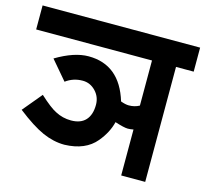

<svg xmlns="http://www.w3.org/2000/svg" viewBox="-106 -742 933 871"><g transform="rotate(15 360.0 -306.5)"><path d="M249 -162.1Q294.4 -162.1 317.6 -187.5Q340.8 -212.9 340.8 -259.8Q340.8 -297.4 315.4 -323.7Q290 -350.1 254.9 -350.1Q210.4 -350.1 175.8 -324.2L100.1 -413.1Q185.1 -463.9 252 -463.9Q398.4 -463.9 446.8 -304.2Q469.2 -295.9 484.9 -295.9Q512.2 -295.9 534.2 -308.1V-520H-9.8V-632.8H730V-520H647V20H534.2V-195.8Q519.5 -192.9 507.8 -192.9Q490.2 -192.9 446.8 -207Q434.6 -156.2 396 -109.9Q347.2 -50.8 249 -47.9Q197.8 -47.9 146 -70.8Q94.2 -93.8 21 -150.9L96.2 -241.2Q147 -194.3 175.8 -180.2Q210 -162.1 249 -162.1Z"/></g></svg>

Font: Miedinger*
Style: Bold
Weight: 700
Version: Version 001.000